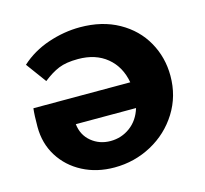

<svg xmlns="http://www.w3.org/2000/svg" viewBox="-99 -777 955 896"><g transform="rotate(-15 378.5 -329.0)"><path d="M710 -338Q710 -240 660.5 -161Q611 -82 528 -37Q445 8 348 8Q263 8 195 -27.5Q127 -63 88 -125.5Q49 -188 49 -268Q49 -325 53 -357H521Q507 -435 452.5 -480Q398 -525 313 -525Q255 -525 219 -510Q183 -495 144 -464L72 -562Q129 -614 206 -640Q283 -666 360 -666Q467 -666 546.5 -621.5Q626 -577 668 -502Q710 -427 710 -338ZM516 -234H225Q231 -180 270 -148Q309 -116 362 -116Q415 -116 457 -147Q499 -178 516 -234Z"/></g></svg>

Font: Ysabeau Heavy
Style: Regular
Weight: 800
Designer: Christian Thalmann (Catharsis Fonts)
Version: Version 0.003